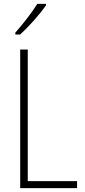

<svg xmlns="http://www.w3.org/2000/svg" viewBox="-20 -1062 436 989"><path d="M217 -1035V-1042H172C142 -994 102 -943 59 -894V-884H83C126 -922 185 -988 217 -1035ZM84 -93H377V-129H123V-807H84Z"/></svg>

Font: Noto Sans Kannada UI Condensed ExtraLight
Style: Regular
Weight: 200
Width: 3
Designer: Jelle Bosma - Monotype Design Team
Foundry: Monotype Imaging Inc.
Version: Version 2.005